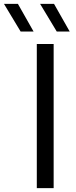

<svg xmlns="http://www.w3.org/2000/svg" viewBox="-92 -966 392 986"><path d="M97 0V-740H183.5V0ZM199.5 -804 114 -946H185.5L266 -804ZM14 -804 -71.5 -946H0L80.5 -804Z"/></svg>

Font: Encode Sans SC Expanded
Style: Regular
Weight: 400
Width: 7
Designer: Multiple Designers
Foundry: Impallari Type
Version: Version 3.002